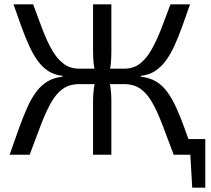

<svg xmlns="http://www.w3.org/2000/svg" viewBox="-20 -710 968 881"><path d="M922 -72V0H794V-72ZM922 -7V151H862L853 -7ZM852 -690Q833 -635 815.5 -587Q798 -539 780 -499.5Q762 -460 740 -430.5Q718 -401 690.5 -383.5Q663 -366 626 -362V-358Q665 -354 694.5 -337Q724 -320 746.5 -289.5Q769 -259 788.5 -216.5Q808 -174 827.5 -119.5Q847 -65 870 0H777Q748 -78 725 -138Q702 -198 678.5 -239.5Q655 -281 624.5 -302.5Q594 -324 550 -324L551 -395Q592 -395 621.5 -417.5Q651 -440 674 -480Q697 -520 718 -573.5Q739 -627 762 -690ZM132 -690Q155 -627 175.5 -573.5Q196 -520 219 -480Q242 -440 272 -417.5Q302 -395 342 -395L343 -324Q299 -324 268.5 -302.5Q238 -281 214.5 -239.5Q191 -198 168 -138Q145 -78 116 0H24Q47 -65 66.5 -119.5Q86 -174 105 -216.5Q124 -259 147 -289.5Q170 -320 199 -337Q228 -354 267 -358V-362Q230 -366 202.5 -383.5Q175 -401 153.5 -430.5Q132 -460 114 -499.5Q96 -539 78.5 -587Q61 -635 42 -690ZM428 -395V-324H313V-395ZM491 -690V-474Q491 -444 488.5 -417Q486 -390 478 -361Q484 -333 487.5 -305Q491 -277 491 -251V0H407V-251Q407 -277 411 -305Q415 -333 420 -361Q413 -390 410 -417Q407 -444 407 -474V-690ZM581 -395V-324H472V-395Z"/></svg>

Font: Exo 2
Style: Regular
Weight: 400
Designer: Natanael Gama
Foundry: Natanael Gama
Version: Version 2.010